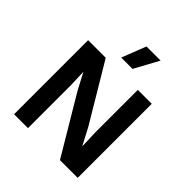

<svg xmlns="http://www.w3.org/2000/svg" viewBox="-235 -1051 1210 1210"><g transform="rotate(45 369.5 -446.0)"><path d="M374 -892H500L412 -730H311ZM653 -660V0H495L264 -388L207 -496H206L210 -382V0H86V-660H243L474 -273L531 -164H533L529 -278V-660Z"/></g></svg>

Font: Elaine Sans SemiBold
Style: Regular
Weight: 600
Designer: Wei Huang
Foundry: Wei Huang
Version: Version 2.001;December 24, 2019;FontCreator 12.0.0.2547 64-b